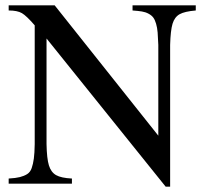

<svg xmlns="http://www.w3.org/2000/svg" viewBox="-20 -682 762 713"><path d="M707 -662.1V-643.1Q665.5 -639.6 647 -629.2Q628.4 -618.7 620.8 -594Q613.3 -569.3 611.8 -515.1V11.2H595.2L152.8 -539.1V-147Q153.8 -93.3 161.6 -67.9Q169.4 -42.5 188.2 -31.7Q207 -21 247.1 -19V0H12.2V-19Q38.6 -20.5 54 -24.4Q69.3 -28.3 80.8 -35.4Q92.3 -42.5 97.7 -57.9Q103 -73.2 105.7 -93.3Q108.4 -113.3 108.9 -147V-587.9Q78.6 -623 61.5 -633.1Q44.4 -643.1 12.2 -643.1V-662.1H183.1L567.9 -178.2V-515.1Q566.9 -543.5 565.4 -561.3Q564 -579.1 559.6 -594Q555.2 -608.9 549.1 -616.9Q543 -625 531.7 -631.1Q520.5 -637.2 506.8 -639.4Q493.2 -641.6 472.2 -643.1V-662.1Z"/></svg>

Font: Accordance
Style: Regular
Weight: 400
Version: Version 1.1 (build May 11, 2018) Miklal Software Solutions, 